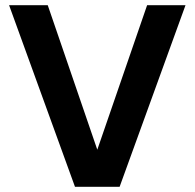

<svg xmlns="http://www.w3.org/2000/svg" viewBox="-20 -720 750 740"><path d="M269 0 15 -700H164L355 -143L547 -700H695L441 0Z"/></svg>

Font: Host Grotesk Black
Style: Regular
Weight: 900
Designer: Doğukan Karapınar based on Poppins by Indian Type Foundry, Jonny Pinhorn
Foundry: Element Type
Version: Version 1.000; ttfautohint (v1.8.4.7-5d5b);gftools[0.9.33]